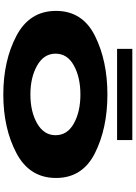

<svg xmlns="http://www.w3.org/2000/svg" viewBox="141 -917 780 1102"><g transform="rotate(90 531.0 -366.0)"><path d="M522.5 5Q329 5 185.8 -70.2Q42.5 -145.5 42.5 -297.5Q42.5 -449.5 185.8 -521Q329 -592.5 522.5 -592.5Q716 -592.5 858.8 -521Q1001.5 -449.5 1001.5 -297.5Q1001.5 -145.5 858.8 -70.2Q716 5 522.5 5ZM522.5 -150.5Q621 -150.5 688.5 -189.2Q756 -228 756 -295Q756 -362.5 688.5 -400Q621 -437.5 522.5 -437.5Q424 -437.5 356 -400Q288 -362.5 288 -295Q288 -228 356 -189.2Q424 -150.5 522.5 -150.5ZM260.5 -648V-735.5H784V-648Z"/></g></svg>

Font: Anybody UltraExpanded ExtraBold
Style: Regular
Weight: 800
Width: 9
Designer: Tyler Finck
Foundry: Etcetera Type Company
Version: Version 1.010; ttfautohint (v1.8.3) -l 8 -r 50 -G 200 -x 14 